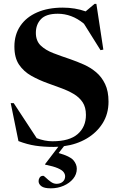

<svg xmlns="http://www.w3.org/2000/svg" viewBox="-20 -768 638 1020"><path d="M250 232.5Q214.5 232.5 199.8 221.2Q185 210 185 194Q185 183.5 191 174.8Q197 166 209.5 166Q213.5 166 224.2 176.5Q235 187 249.8 197.8Q264.5 208.5 280.5 208.5Q300.5 208.5 313.2 197.5Q326 186.5 326 168.5Q326 157.5 318 146.5Q310 135.5 287 125.5Q264 115.5 219.5 106.5V104L290 11.5Q277.5 12.5 265.5 12.5Q212 12.5 168.5 6Q125 -0.5 78 -18.5L37 -220H53L175 -34Q218 -17.5 258.5 -17.5Q349 -17.5 392.8 -55.8Q436.5 -94 436.5 -157.5Q436.5 -198.5 418.8 -225Q401 -251.5 371.2 -269Q341.5 -286.5 305.8 -299.5Q270 -312.5 234.5 -325.5Q187 -342.5 146.5 -365.2Q106 -388 81.2 -424.5Q56.5 -461 56.5 -520.5Q56.5 -584 88 -630.5Q119.5 -677 177.2 -702.2Q235 -727.5 313.5 -727.5Q379 -727.5 435 -707.5L482.5 -747.5H492L529 -504.5L514 -501.5L426 -642Q392.5 -669.5 358 -682.2Q323.5 -695 287 -695Q225 -695 197.8 -666.5Q170.5 -638 170.5 -593.5Q170.5 -551 196.2 -526.2Q222 -501.5 263.8 -485.5Q305.5 -469.5 353.5 -453.5Q389.5 -441 425.5 -425Q461.5 -409 491 -384Q520.5 -359 538.5 -321.2Q556.5 -283.5 556.5 -228Q556.5 -163 525.2 -113.2Q494 -63.5 440.5 -32Q387 -0.5 320 8.5L291.5 45Q352 62 370 83.2Q388 104.5 388 128.5Q388 158 368.8 181.5Q349.5 205 318 218.8Q286.5 232.5 250 232.5Z"/></svg>

Font: Newsreader Display SemiBold
Style: Regular
Weight: 600
Designer: Hugues Gentile
Foundry: Production Type
Version: Version 1.001